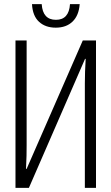

<svg xmlns="http://www.w3.org/2000/svg" viewBox="-20 -910 540 930"><path d="M55 0V-714H109V-207Q109 -181 108.5 -156Q108 -131 106 -92H109L381 -714H445V0H391V-506Q391 -536 392 -563.5Q393 -591 395 -625H392L120 0ZM250 -776Q200 -776 169 -804.5Q138 -833 135 -890H182Q187 -814 251 -814Q314 -814 319 -890H366Q362 -835 331.5 -805.5Q301 -776 250 -776Z"/></svg>

Font: Noto Sans Mono ExtraCondensed Light
Style: Regular
Weight: 300
Width: 2
Designer: Monotype Design Team
Foundry: Monotype Imaging Inc.
Version: Version 2.014; ttfautohint (v1.8.4.7-5d5b)